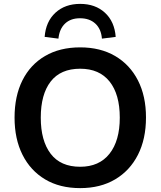

<svg xmlns="http://www.w3.org/2000/svg" viewBox="-20 -959 827 989"><path d="M55 -353Q55 -464 95.5 -545Q136 -626 212 -670.5Q288 -715 393 -715Q497 -715 573 -670.5Q649 -626 690.5 -545Q732 -464 732 -354Q732 -243 690.5 -161.5Q649 -80 573 -35Q497 10 393 10Q288 10 212.5 -35Q137 -80 96 -161.5Q55 -243 55 -353ZM190 -353Q190 -234 241 -167Q292 -100 393 -100Q491 -100 544 -167Q597 -234 597 -353Q597 -473 544.5 -539Q492 -605 393 -605Q292 -605 241 -539Q190 -473 190 -353ZM281 -760 210 -769Q216 -848 265.5 -893.5Q315 -939 393 -939Q471 -939 520.5 -893.5Q570 -848 576 -769L505 -760Q501 -810 471 -837.5Q441 -865 392 -865Q344 -865 315 -837.5Q286 -810 281 -760Z"/></svg>

Font: Mulish ExtraLight
Style: Bold
Weight: 700
Version: Version 3.603